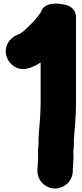

<svg xmlns="http://www.w3.org/2000/svg" viewBox="-20 -825 458 1075"><path d="M193.5 45V59C193.5 65.6 191.5 77.6 191.5 94C191.5 98.2 189.5 109.6 189.5 124V132C189.5 186 234 230.5 288 230.5C341.4 230.5 387.5 186.9 387.5 132V121.1C388.5 114.5 389.5 103 389.5 94V86.7C390.7 78.3 391.5 68 391.5 59V45C391.5 38.3 391.3 33.2 390.5 23.6C390.7 16.3 393.5 4.7 393.5 -14V-39.8C397.7 -105.6 405.5 -168.5 405.5 -244V-729C405.5 -742.6 401.6 -757.4 392.7 -769.6C381 -785.5 364 -793.7 347.7 -797.8C325.8 -803.4 226.9 -822.4 208.7 -756.5C190.8 -732.3 181.9 -718.9 165.5 -702.5L129.2 -666.2C108.5 -647.5 106.1 -645.1 90.6 -635.3C85.9 -634.1 81.2 -631.9 76.8 -630.1C36.3 -614.3 -4.6 -563.6 19 -502.1C34.1 -462.7 83.2 -421.4 147 -445.2L156.6 -448.7C177.7 -456.1 193.1 -466.5 205.6 -474C206.4 -474.5 206.7 -474.7 207.5 -475.2V-244C207.5 -174.5 199.1 -116.1 195.5 -45.9C195.5 -45.4 195.5 -44.6 195.5 -44V-15C195.5 -6.2 192.5 7.3 192.5 28C192.5 33.6 193.5 43.3 193.5 45Z"/></svg>

Font: Smoothie
Style: ExBd
Weight: 800
Foundry: Cannot Into Space Fonts
Version: Version 0.8